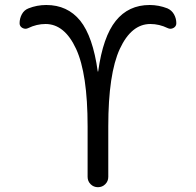

<svg xmlns="http://www.w3.org/2000/svg" viewBox="-20 -783 796 780"><path d="M419.9 -269.5V-64.5Q419.9 -46.9 407.7 -34.7Q395.5 -22.5 377.9 -22.5Q360.4 -22.5 348.1 -34.7Q335.9 -46.9 335.9 -64.5V-269.5Q335.9 -483.4 289.1 -584.5Q242.2 -685.5 165 -685.5Q128.9 -685.5 94.7 -668.9Q83 -663.1 71.3 -669.4Q59.6 -675.8 59.6 -688.5Q59.6 -708 68.8 -725.1Q78.1 -742.2 95.7 -749Q129.9 -762.7 168 -762.7Q253.9 -762.7 305.7 -699.2Q357.4 -634.8 377 -493.2Q377 -492.2 377.9 -492.2Q378.9 -492.2 378.9 -493.2Q398.4 -633.8 450.2 -698.2Q502 -762.7 587.9 -762.7Q625 -762.7 660.2 -749Q677.7 -741.2 687 -724.6Q696.3 -708 696.3 -688.5Q696.3 -675.8 684.6 -669.4Q672.9 -663.1 661.1 -668.9Q627 -685.5 590.8 -685.5Q513.7 -685.5 466.8 -584.5Q419.9 -483.4 419.9 -269.5Z"/></svg>

Font: Gen Jyuu Gothic Normal
Style: Regular
Weight: 300
Designer: [Source Han Sans]
Ryoko NISHIZUKA  (kana & ideographs); Paul D. Hunt (Latin, Greek & Cyrillic); Wenlong ZHANG  (bopomofo
Version: Version 1.002.20150607